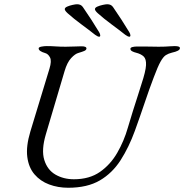

<svg xmlns="http://www.w3.org/2000/svg" viewBox="-20 -870 867 904"><path d="M446 -697Q444 -697 439.5 -699Q435 -701 428 -706Q399 -729 363 -755.5Q327 -782 298 -808Q285 -820 285 -827Q285 -834 296.5 -839Q308 -844 322 -847Q336 -850 343 -850Q361 -850 370 -837Q390 -808 409.5 -778Q429 -748 447 -718Q452 -710 452 -703Q452 -697 446 -697ZM588 -697Q586 -697 581.5 -699Q577 -701 570 -706Q541 -729 505 -755.5Q469 -782 440 -808Q427 -820 427 -827Q427 -834 438.5 -839Q450 -844 464 -847Q478 -850 485 -850Q503 -850 512 -837Q532 -808 551.5 -778Q571 -748 589 -718Q594 -710 594 -703Q594 -697 588 -697ZM301 14Q253 14 211.5 -1.5Q170 -17 142.5 -49Q115 -81 108.5 -131Q102 -181 123 -251L213 -547Q224 -583 215.5 -599.5Q207 -616 193 -620Q162 -629 162 -642Q162 -648 175 -650.5Q188 -653 200 -653Q221 -653 242 -651.5Q263 -650 289 -650Q311 -650 330 -651Q349 -652 364 -652Q388 -652 387 -641Q386 -634 376.5 -630Q367 -626 350 -621Q334 -617 315 -596.5Q296 -576 284 -535L196 -238Q174 -164 188.5 -117Q203 -70 241 -48Q279 -26 328 -26Q401 -26 450.5 -60.5Q500 -95 532 -150.5Q564 -206 582 -269Q593 -307 605.5 -346.5Q618 -386 629 -420Q640 -454 646 -474Q666 -534 667.5 -563Q669 -592 656.5 -604Q644 -616 620 -622Q611 -624 602.5 -628.5Q594 -633 594 -640Q594 -646 603.5 -648.5Q613 -651 625 -651Q639 -651 657.5 -651Q676 -651 695 -650.5Q714 -650 727 -650Q742 -650 755.5 -650.5Q769 -651 781 -652Q793 -653 803 -653Q815 -653 821.5 -650.5Q828 -648 827 -642Q826 -630 789 -622Q773 -618 761 -610.5Q749 -603 736 -580Q723 -557 704 -506Q683 -451 661.5 -387Q640 -323 615 -254Q587 -177 548 -116Q509 -55 450 -20.5Q391 14 301 14Z"/></svg>

Font: EB Garamond
Style: Italic
Weight: 400
Italic angle: -17.2°
Designer: Georg Duffner and Octavio Pardo
Foundry: Georg Duffner
Version: Version 1.001